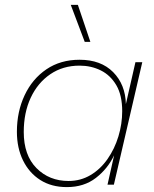

<svg xmlns="http://www.w3.org/2000/svg" viewBox="-20 -754 628 784"><path d="M253 10Q190 10 144.5 -19Q99 -48 74 -99Q49 -150 49 -216Q49 -298 80.5 -365Q112 -432 169.5 -471Q227 -510 305 -510Q392 -510 442 -459.5Q492 -409 494 -329L533 -500H561L445 0H419L446 -120Q420 -65 371.5 -27.5Q323 10 253 10ZM260 -15Q309 -15 349.5 -39Q390 -63 419 -104.5Q448 -146 463.5 -197Q479 -248 479 -300Q479 -365 455 -406Q431 -447 391.5 -466.5Q352 -486 305 -486Q237 -486 185.5 -451Q134 -416 105.5 -355Q77 -294 77 -215Q77 -120 129 -67.5Q181 -15 260 -15ZM298 -734 349 -583H326L269 -734Z"/></svg>

Font: Work Sans ExtraLight
Style: Italic
Weight: 200
Italic angle: -13°
Designer: Wei Huang
Foundry: Wei Huang
Version: Version 2.012; ttfautohint (v1.8.3)